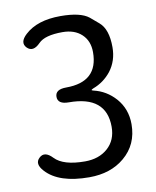

<svg xmlns="http://www.w3.org/2000/svg" viewBox="-85 -813 725 891"><g transform="rotate(-10 277.5 -367.0)"><path d="M264 13Q121 13 60 -54Q25 -92 52 -117Q79 -143 115 -105Q155 -63 257 -63Q323 -63 364.5 -100Q406 -137 406 -200Q406 -346 230 -346Q178 -346 178 -381Q178 -416 230 -416Q381 -416 381 -556Q381 -609 347.5 -640.5Q314 -672 257 -672Q174 -672 144 -641Q108 -604 81 -631Q55 -658 93 -693Q151 -747 261 -747Q355 -747 394 -716Q414 -699 434 -682Q474 -648 474 -563Q474 -499 438 -452Q404 -409 353 -390Q344 -386 344 -384Q344 -382 352 -380Q412 -366 454 -319Q499 -268 499 -196Q499 -100 430 -42Q365 13 264 13Z"/></g></svg>

Font: Resource Han Rounded JP
Style: Regular
Weight: 400
Designer: Cyano Hao (round all glyphs); Ryoko NISHIZUKA 西塚涼子 (kana, bopomofo & ideographs); Paul D. Hunt (Latin, Greek & Cyrillic)
Foundry: Cyano Hao
Version: 0.990